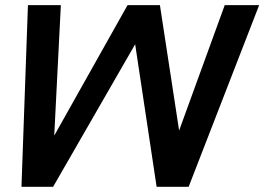

<svg xmlns="http://www.w3.org/2000/svg" viewBox="-20 -718 1016 738"><path d="M87.4 -698.2H213.9L188.5 -196.8L470.2 -698.2H594.7L668.5 -216.3L843.8 -698.2H976.1L705.1 0H582L499.5 -547.9L184.1 0H62.5Z"/></svg>

Font: Sansation
Style: Bold Italic
Weight: 700
Designer: Bernd Montag
Version: Version 1.301